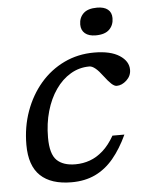

<svg xmlns="http://www.w3.org/2000/svg" viewBox="-52 -740 602 792"><g transform="rotate(-5 249.5 -344.0)"><path d="M327 -459.5Q284.5 -459.5 248.8 -438.2Q213 -417 186.8 -379.2Q160.5 -341.5 146 -291Q131.5 -240.5 131.5 -182Q131.5 -114 157.8 -88.2Q184 -62.5 235 -62.5Q266.5 -62.5 295 -72.8Q323.5 -83 349.2 -105.8Q375 -128.5 397 -167H446.5Q420 -110 386.8 -70.2Q353.5 -30.5 310.8 -10.2Q268 10 213 10Q128 10 84 -31.8Q40 -73.5 40 -160Q40 -234 63.2 -298.5Q86.5 -363 128.2 -411.8Q170 -460.5 227 -487.8Q284 -515 351 -515Q419 -515 456 -491Q493 -467 493 -431.5Q493 -406 473.5 -388Q454 -370 432.5 -370Q423 -370 410.8 -381.2Q398.5 -392.5 382 -414.5Q365.5 -437 351.8 -448.2Q338 -459.5 327 -459.5ZM364.5 -585Q336 -585 320.2 -598.2Q304.5 -611.5 304.5 -635Q304.5 -663 322.8 -680.8Q341 -698.5 379.5 -698.5Q408.5 -698.5 424 -686Q439.5 -673.5 439.5 -650Q439.5 -621.5 421.2 -603.2Q403 -585 364.5 -585Z"/></g></svg>

Font: Newsreader 7pt
Style: Italic
Weight: 400
Italic angle: -17°
Designer: Hugues Gentile
Foundry: Production Type
Version: Version 1.003